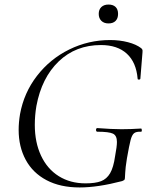

<svg xmlns="http://www.w3.org/2000/svg" viewBox="-20 -812 671 844"><path d="M62 -241Q62 -274 68 -310Q85 -404 142.5 -478.5Q200 -553 284.5 -594.5Q369 -636 464 -636Q506 -636 542.5 -626.5Q579 -617 601 -600Q606 -595 606.5 -591.5Q607 -588 606.5 -583.5Q606 -579 606 -577L597 -466Q596 -462 590.5 -462Q585 -462 585 -466Q579 -538 537.5 -576Q496 -614 424 -614Q313 -614 238 -542Q163 -470 140 -346Q133 -305 133 -263Q133 -186 160.5 -127.5Q188 -69 238.5 -37.5Q289 -6 356 -6Q399 -6 424 -15.5Q449 -25 464 -50.5Q479 -76 486 -126Q494 -168 494 -188Q494 -216 476.5 -224.5Q459 -233 407 -233Q405 -233 403.5 -235.5Q402 -238 402 -241Q402 -244 403.5 -246.5Q405 -249 407 -249Q472 -244 514 -244Q555 -244 600 -247Q603 -247 603.5 -240Q604 -233 600 -233Q579 -234 569.5 -226.5Q560 -219 554 -196Q548 -173 538 -116Q531 -72 530.5 -54Q530 -36 529 -28Q528 -22 526 -20.5Q524 -19 517 -16Q410 12 330 12Q245 12 184.5 -20Q124 -52 93 -109.5Q62 -167 62 -241ZM414 -751Q414 -770 425.5 -781Q437 -792 457 -792Q477 -792 488 -781.5Q499 -771 499 -751Q499 -731 488 -720Q477 -709 457 -709Q437 -709 425.5 -720.5Q414 -732 414 -751Z"/></svg>

Font: Cormorant Infant
Style: Italic
Weight: 400
Italic angle: -10°
Designer: Christian Thalmann (Catharsis Fonts)
Foundry: Catharsis Fonts
Version: Version 4.000